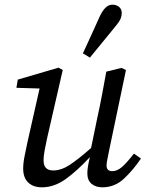

<svg xmlns="http://www.w3.org/2000/svg" viewBox="-20 -787 629 820"><path d="M159 13Q122 13 100.5 -7.5Q79 -28 79 -67Q79 -91 85.5 -123Q92 -155 98 -183L149 -409L50 -412L56 -447L230 -498L248 -488L181 -196Q175 -168 170.5 -144Q166 -120 166 -102Q166 -59 207 -59Q241 -59 276.5 -82Q312 -105 369 -155L396 -286Q407 -335 416 -383.5Q425 -432 434 -481L499 -497L518 -488L447 -149Q443 -127 439 -109Q435 -91 435 -80Q435 -56 460 -56Q480 -56 500.5 -73.5Q521 -91 552 -131L582 -110Q549 -61 509.5 -24Q470 13 417 13Q389 13 371 -2Q353 -17 353 -47Q353 -72 364 -116Q308 -56 259.5 -21.5Q211 13 159 13ZM334 -559Q353 -600 371 -639.5Q389 -679 407 -719Q418 -742 431 -754.5Q444 -767 460 -767Q477 -767 488.5 -757.5Q500 -748 500 -731Q500 -719 495 -707Q490 -695 476 -678Q448 -644 420.5 -610Q393 -576 364 -541Z"/></svg>

Font: Source Serif 4 SmText
Style: Italic
Weight: 400
Italic angle: -12°
Designer: Frank Grießhammer
Foundry: Adobe
Version: Version 4.005;hotconv 1.1.0;makeotfexe 2.6.0